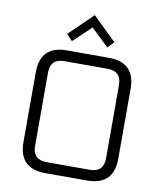

<svg xmlns="http://www.w3.org/2000/svg" viewBox="-97 -986 892 1063"><g transform="rotate(10 349.0 -454.5)"><path d="M82 -149V-541Q82 -690 231 -690H466Q615 -690 615 -541V-149Q615 0 466 0H231Q82 0 82 -149ZM149 -139Q149 -61 228 -61H470Q548 -61 548 -139V-551Q548 -629 470 -629H228Q149 -629 149 -551ZM216 -780 349 -909 482 -780 448 -745 349 -840 249 -745Z"/></g></svg>

Font: Oxanium ExtraLight Light
Style: Regular
Weight: 300
Version: Version 2.000